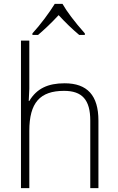

<svg xmlns="http://www.w3.org/2000/svg" viewBox="-20 -969 609 989"><path d="M147 -789H176C211 -819 243 -849 282 -891C317 -853 351 -820 388 -789H417V-797C363 -858 324 -910 302 -949H262C235 -905 187 -840 147 -797ZM88 0H131V-295C131 -440 186 -501 310 -501C403 -501 445 -455 445 -348V0H487V-348C487 -477 430 -540 313 -540C227 -540 169 -513 131 -449H128L131 -512V-760H88Z"/></svg>

Font: Kathrein 35 Thin
Style: Regular
Weight: 250
Designer: Lazydogs Typefoundry, based on Open Sans by Ascender Corporation
Foundry: Lazydogs Typefoundry
Version: Version 1.003;PS 001.003;hotconv 1.0.88;makeotf.lib2.5.64775